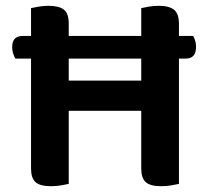

<svg xmlns="http://www.w3.org/2000/svg" viewBox="-20 -635 718 662"><path d="M217 -1Q208 1 191.5 4Q175 7 156 7Q118 7 102.5 -7Q87 -21 87 -54V-433H33Q29 -440 25.5 -450Q22 -460 22 -472Q22 -493 31.5 -502Q41 -511 58 -511H87V-607Q95 -609 112.5 -612Q130 -615 147 -615Q183 -615 200 -602Q217 -589 217 -554V-511H467V-607Q475 -609 492.5 -612Q510 -615 527 -615Q563 -615 580 -601.5Q597 -588 597 -553V-511H646Q649 -506 652.5 -496Q656 -486 656 -474Q656 -433 621 -433H597V-1Q588 1 571.5 4Q555 7 536 7Q498 7 482.5 -7Q467 -21 467 -54V-253H217ZM467 -357V-433H217V-357Z"/></svg>

Font: Baloo Chettan 2 SemiBold
Style: Regular
Weight: 600
Designer: Maithili Shingre, Unnati Kotecha and Ek Type
Foundry: Ek Type
Version: Version 1.640;hotconv 1.0.111;makeotfexe 2.5.65597; ttfautoh